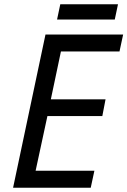

<svg xmlns="http://www.w3.org/2000/svg" viewBox="-20 -875 594 895"><path d="M41 0 192 -714H554L537 -635H264L217 -412H472L457 -334H201L146 -79H420L403 0ZM246 -784 261 -855H530L515 -784Z"/></svg>

Font: Noto IKEA Latin
Style: Italic
Weight: 400
Italic angle: -12°
Designer: Monotype Design Team
Foundry: Monotype Imaging Inc.
Version: Version 1.0